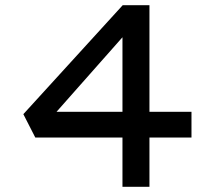

<svg xmlns="http://www.w3.org/2000/svg" viewBox="-20 -720 818 740"><path d="M452 0V-651H518L150 -235V-289H718V-190H116L70 -280L453 -700H556V0Z"/></svg>

Font: Lexend Zetta
Style: Regular
Weight: 400
Designer: Bonnie Shaver-Troup, Thomas Jockin
Foundry: Lexend
Version: Version 1.007